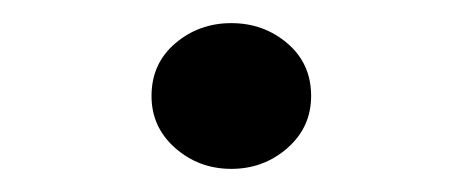

<svg xmlns="http://www.w3.org/2000/svg" viewBox="-20 -138 400 166"><path d="M180 8Q152 8 131.5 -10Q111 -28 111 -55Q111 -83 131.5 -100.5Q152 -118 180 -118Q208 -118 228.5 -100.5Q249 -83 249 -55Q249 -28 228.5 -10Q208 8 180 8Z"/></svg>

Font: Hahmlet
Style: Regular
Weight: 400
Designer: Minjoo Ham & Mark Frömberg
Foundry: hypertype
Version: Version 1.001; ttfautohint (v1.8.3)